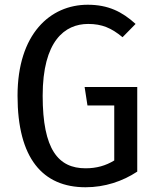

<svg xmlns="http://www.w3.org/2000/svg" viewBox="-20 -777 659 810"><path d="M350 -757C192 -757 54 -634 54 -373C54 -109 160 13 341 13C422 13 497 -12 559 -53V-410H337L349 -332H462V-100C426 -78 387 -67 341 -67C226 -67 160 -146 160 -373C160 -604 253 -676 352 -676C410 -676 450 -659 497 -620L552 -676C495 -728 436 -757 350 -757Z"/></svg>

Font: Glow Sans SC Condensed Medium
Style: Regular
Weight: 600
Width: 3
Designer: Ryoko NISHIZUKA (kana, bopomofo & ideographs); Paul D. Hunt (Latin, Greek & Cyrillic); Sandoll Communications, Soo-young
Version: Version 0.93